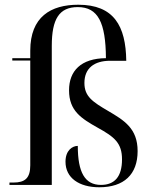

<svg xmlns="http://www.w3.org/2000/svg" viewBox="-20 -782 642 812"><path d="M400 10C504 10 562 -44 562 -143C562 -239 505 -273 437 -313C372 -351 337 -374 337 -431C337 -494 379 -525 446 -525H514C512 -672 462 -762 311 -762C195 -762 108 -711 108 -568V-536H32V-526H108V-83C108 -29 86 -10 37 -10H20V0H199V-588C199 -701 230 -752 309 -752C395 -752 427 -686 428 -536C322 -535 272 -482 272 -400C272 -313 324 -281 393 -242C464 -203 496 -177 496 -108C496 -34 464 0 407 0C339 0 309 -53 309 -165C287 -165 257 -147 257 -98C257 -30 314 10 400 10Z"/></svg>

Font: Noto Serif Display SemiCondensed
Style: Regular
Weight: 400
Width: 4
Designer: Monotype Design Team
Foundry: Monotype Imaging Inc.
Version: Version 2.009